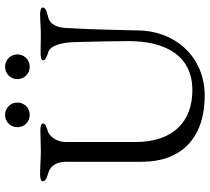

<svg xmlns="http://www.w3.org/2000/svg" viewBox="-56 -780 849 778"><g transform="rotate(-90 369.0 -390.5)"><path d="M293 -695C321 -695 343 -717 343 -745C343 -773 321 -795 293 -795C265 -795 243 -773 243 -745C243 -717 265 -695 293 -695ZM488 -695C516 -695 538 -717 538 -745C538 -773 516 -795 488 -795C460 -795 438 -773 438 -745C438 -717 460 -695 488 -695ZM372 14C519 14 630 -95 635 -250C638 -342 638 -432 645 -547C647 -587 660 -615 695 -622C718 -627 728 -633 728 -642C728 -650 716 -653 699 -653C676 -653 650 -650 618 -650C589 -650 573 -651 543 -651C526 -651 514 -648 514 -640C514 -631 533 -624 547 -620C575 -612 587 -562 588 -511C590 -434 592 -340 592 -296C592 -140 530 -36 393 -36C271 -36 183 -108 183 -268V-549C183 -589 209 -616 225 -621C247 -628 258 -632 258 -641C258 -649 246 -652 229 -652C208 -652 180 -650 149 -650C112 -650 83 -653 53 -653C36 -653 24 -650 24 -642C24 -633 34 -626 57 -620C79 -614 103 -595 103 -547V-240C103 -87 193 14 372 14Z"/></g></svg>

Font: EB Garamond
Style: Regular
Weight: 400
Designer: Georg Duffner and Octavio Pardo
Foundry: Georg Duffner
Version: Version 1.000;PS 001.000;hotconv 1.0.88;makeotf.lib2.5.64775